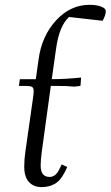

<svg xmlns="http://www.w3.org/2000/svg" viewBox="-20 -766 457 793"><path d="M58.1 -411.1 62 -439H127.9L139.2 -520Q152.3 -617.2 211.4 -681.6Q270.5 -746.1 350.1 -746.1Q378.4 -746.1 397.7 -738.8Q417 -731.4 417 -720.2Q417 -703.6 403.8 -680.2L265.1 -695.8Q224.6 -658.7 211.9 -566.9L193.8 -439Q250 -439 314.9 -445.8L313 -418L312 -411.1L287.1 -408.2Q260.3 -411.1 217.8 -411.1H189.9L152.8 -141.1Q147.9 -104.5 147.9 -82Q147.9 -35.2 185.1 -35.2Q209 -35.2 224.1 -64.9L234.9 -86.9L257.8 -76.2L247.1 -54.2Q229 -19 205.3 -6.1Q181.6 6.8 151.9 6.8Q119.1 6.8 99.6 -14.2Q80.1 -35.2 80.1 -78.1Q80.1 -107.9 85 -141.1L116.2 -359.9Q119.1 -379.4 119.1 -391.1Q119.1 -402.8 112.3 -407Q105.5 -411.1 87.9 -411.1Z"/></svg>

Font: Dihjauti S
Style: Italic
Weight: 400
Italic angle: -9°
Designer: T. Christopher White
Version: Version 3.0.0